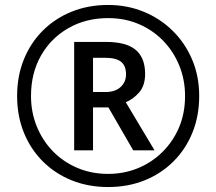

<svg xmlns="http://www.w3.org/2000/svg" viewBox="-20 -744 872 774"><path d="M416 10Q336 10 269 -17Q202 -44 152.5 -93.5Q103 -143 76 -210Q49 -277 49 -357Q49 -437 76 -504Q103 -571 152.5 -620.5Q202 -670 269 -697Q336 -724 416 -724Q492 -724 558.5 -697Q625 -670 675.5 -620.5Q726 -571 754.5 -504Q783 -437 783 -357Q783 -277 756 -210Q729 -143 679.5 -93.5Q630 -44 563 -17Q496 10 416 10ZM416 -43Q480 -43 536 -66Q592 -89 635 -131.5Q678 -174 702 -231Q726 -288 726 -357Q726 -422 703 -479Q680 -536 638.5 -579Q597 -622 540.5 -646.5Q484 -671 416 -671Q326 -671 255.5 -630.5Q185 -590 145 -519.5Q105 -449 105 -357Q105 -292 128 -235Q151 -178 192.5 -135Q234 -92 291 -67.5Q348 -43 416 -43ZM279 -138V-575H407Q489 -575 527 -543Q565 -511 565 -446Q565 -399 541 -371.5Q517 -344 487 -332L603 -138H517L417 -311H355V-138ZM405 -373Q444 -373 466 -393Q488 -413 488 -444Q488 -479 468 -495Q448 -511 404 -511H355V-373Z"/></svg>

Font: Noto Sans Imperial Aramaic
Style: Regular
Weight: 400
Designer: Monotype Design Team
Foundry: Monotype Imaging Inc.
Version: Version 2.001; ttfautohint (v1.8.4.7-5d5b)